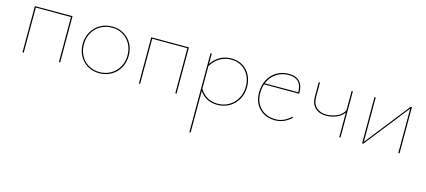

<svg xmlns="http://www.w3.org/2000/svg" viewBox="-55 -875 3614 1630"><g transform="rotate(15 1752.0 -60.0)"><path d="M426 0H415V-396H106V0H95V-406H426Z M570 -201Q570 -260 597 -307.5Q624 -355 671 -382Q718 -409 777 -409Q833 -409 878 -382.5Q923 -356 948.5 -310Q974 -264 974 -206Q974 -146 947.5 -98.5Q921 -51 874 -24Q827 3 768 3Q712 3 666.5 -23.5Q621 -50 595.5 -96.5Q570 -143 570 -201ZM963 -206Q963 -261 939 -305Q915 -349 872.5 -374Q830 -399 777 -399Q721 -399 676.5 -373.5Q632 -348 606.5 -303Q581 -258 581 -201Q581 -146 605 -101.5Q629 -57 672 -32Q715 -7 768 -7Q824 -7 868.5 -33Q913 -59 938 -104.5Q963 -150 963 -206Z M1449 0H1438V-396H1129V0H1118V-406H1449Z M2013 -209Q2013 -148 1986 -100Q1959 -52 1912 -24.5Q1865 3 1806 3Q1757 3 1717 -17Q1677 -37 1650 -77V289H1639V-406H1650V-314Q1714 -409 1825 -409Q1881 -409 1923.5 -383Q1966 -357 1989.5 -311.5Q2013 -266 2013 -209ZM2002 -209Q2002 -264 1979.5 -307Q1957 -350 1917 -374.5Q1877 -399 1825 -399Q1715 -399 1650 -296V-97Q1675 -53 1715 -30Q1755 -7 1806 -7Q1862 -7 1906.5 -33.5Q1951 -60 1976.5 -106Q2002 -152 2002 -209Z M2457 -57Q2391 3 2317 3Q2229 3 2176 -50Q2123 -103 2123 -189Q2123 -254 2149.5 -304Q2176 -354 2222.5 -381.5Q2269 -409 2328 -409Q2392 -409 2423.5 -374.5Q2455 -340 2455 -278Q2455 -271 2454 -268H2146Q2134 -232 2134 -189Q2134 -107 2184.5 -57Q2235 -7 2317 -7Q2390 -7 2449 -65ZM2150 -278H2444Q2444 -399 2329 -399Q2267 -399 2219.5 -366.5Q2172 -334 2150 -278Z M2890 -406V0H2879V-217Q2856 -182 2812 -164.5Q2768 -147 2723 -147Q2661 -147 2625.5 -181.5Q2590 -216 2590 -277V-406H2601V-277Q2601 -221 2633.5 -189Q2666 -157 2724 -157Q2771 -157 2816.5 -177.5Q2862 -198 2879 -239V-406Z M3409 0H3398V-390L3091 0H3080V-406H3091V-16L3398 -406H3409Z"/></g></svg>

Font: Ysabeau Hairline
Style: Regular
Weight: 100
Designer: Christian Thalmann (Catharsis Fonts)
Version: Version 0.003